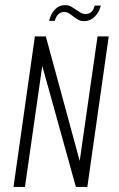

<svg xmlns="http://www.w3.org/2000/svg" viewBox="-20 -734 467 754"><path d="M33 0 117 -591H160L293 -102L363 -591H407L323 0H278L146 -475L78 0ZM311 -651Q298 -651 290 -655Q282 -659 270 -668Q262 -674 252.5 -680.5Q243 -687 231 -687Q219 -687 209.5 -678.5Q200 -670 195 -652H173Q179 -679 195.5 -696.5Q212 -714 236 -714Q249 -714 259.5 -708Q270 -702 281 -694Q290 -688 298 -683.5Q306 -679 316 -679Q329 -679 338 -686.5Q347 -694 352 -712H376Q369 -685 351.5 -668Q334 -651 311 -651Z"/></svg>

Font: Alumni Sans Light
Style: Italic
Weight: 300
Italic angle: -8°
Version: Version 1.016